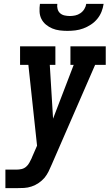

<svg xmlns="http://www.w3.org/2000/svg" viewBox="-20 -975 568 995"><path d="M8 0V-96H66Q79 -96 92 -99Q105 -102 115.5 -111Q126 -120 132.5 -132.5Q139 -145 145 -157V-158Q145 -158 145 -158Q145 -158 145 -158L172 -220L127 -639H84V-735H267V-639H238L255 -360L362 -639H345V-735H528V-639H473L247 -120Q240 -103 231.5 -86Q223 -69 211 -54Q197 -38 180 -26.5Q163 -15 143.5 -8.5Q124 -2 104.5 -1Q85 0 66 0ZM329 -815Q309 -815 289 -817.5Q269 -820 251 -827.5Q233 -835 218 -847.5Q203 -860 194.5 -877Q186 -894 185 -914.5Q184 -935 187 -955H277Q275 -941 278.5 -928Q282 -915 291.5 -906.5Q301 -898 314.5 -895Q328 -892 342 -892Q356 -892 370 -895Q384 -898 396.5 -906.5Q409 -915 417 -928Q425 -941 427 -955H517Q514 -934 506 -914Q498 -894 484 -877Q470 -860 451 -847.5Q432 -835 411.5 -827.5Q391 -820 370.5 -817.5Q350 -815 329 -815Z"/></svg>

Font: Iosevka Gothic
Style: Bold Italic
Weight: 700
Italic angle: -9°
Monospace: yes
Designer: Belleve Invis
Foundry: Belleve Invis
Version: Version 15.5.1; ttfautohint (v1.8.4)